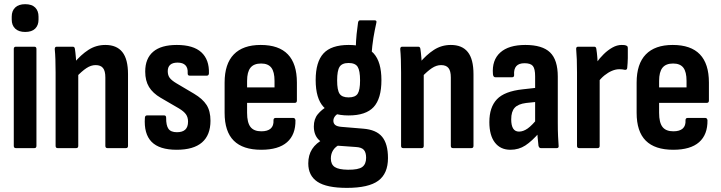

<svg xmlns="http://www.w3.org/2000/svg" viewBox="-20 -719 3499 932"><path d="M57.3 0Q46.9 0 46.9 -10.9V-481.4Q46.9 -492.3 57.3 -492.3H146.5Q156.9 -492.3 156.9 -481.4V-10.9Q156.9 0 146.5 0ZM102.2 -563.9Q71 -563.9 53.9 -580Q36.9 -596.1 36.9 -623.9V-638.2Q36.9 -666.4 53.9 -682.6Q71 -698.7 102.2 -698.7Q134.4 -698.7 150.7 -682.6Q167 -666.4 167 -638.2V-623.9Q167 -596.1 150.7 -580Q134.4 -563.9 102.2 -563.9Z M501.8 0Q491.4 0 491.4 -10.9V-342.9Q491.4 -374.7 480 -388.8Q468.7 -403 444 -403Q421.7 -403 399.5 -388.3Q377.3 -373.6 349.9 -344.7L339.2 -412.9Q372.4 -453 409.3 -476.9Q446.2 -500.8 491.5 -500.8Q546.4 -500.8 573.9 -466.3Q601.4 -431.8 601.4 -358.9V-10.9Q601.4 0 591 0ZM260.3 0Q249.9 0 249.9 -10.9V-367Q249.9 -402 248.9 -430.8Q247.9 -459.5 245.9 -478.8Q244.9 -492.3 255.3 -492.3H333.2Q342.2 -492.3 343.6 -481.8Q346.2 -465.8 348.4 -438.7Q350.6 -411.6 351.6 -393.6L359.9 -366.2V-10.9Q359.9 0 349.5 0Z M837.6 8Q753.6 8 715.7 -30.7Q677.9 -69.5 683.3 -147.4Q684.2 -158.8 693.7 -158.8H777.1Q786.5 -158.8 786.5 -147.4Q786 -110.5 797.6 -93.9Q809.3 -77.2 838.7 -77.2Q866 -77.2 879.4 -89.9Q892.8 -102.5 892.8 -128.8Q892.8 -149.9 882.5 -164.3Q872.2 -178.6 848.7 -192.7L760.3 -244.1Q721.8 -266.6 703.3 -296.9Q684.9 -327.2 684.9 -371.6Q684.9 -435 723.5 -467.9Q762 -500.8 838.1 -500.8Q918.6 -500.8 957.4 -465.1Q996.3 -429.4 994.2 -362.6Q993.2 -351.7 983.8 -351.7H900.9Q896 -351.7 893.2 -354.6Q890.5 -357.6 891 -365.1Q892.5 -389.3 880.1 -402.2Q867.7 -415.1 841.9 -415.1Q818.1 -415.1 806.2 -404.4Q794.3 -393.8 794.3 -373.6Q794.3 -353.9 803.6 -341.3Q812.9 -328.7 836.5 -314.6L921.9 -264.1Q963.9 -239.1 982.8 -209.4Q1001.7 -179.7 1001.7 -132.8Q1001.7 -63.4 960.7 -27.7Q919.6 8 837.6 8Z M1248.1 8Q1159 8 1114.7 -36.2Q1070.3 -80.4 1070.3 -171.3V-318.2Q1070.3 -409 1114.9 -454.9Q1159.4 -500.8 1245.5 -500.8Q1333.6 -500.8 1377.4 -455.1Q1421.2 -409.5 1421.2 -318.3V-231.2Q1421.2 -219.7 1411.3 -219.7H1179.4V-171.2Q1179.4 -124.1 1195.8 -102.9Q1212.2 -81.6 1248.6 -81.6Q1278.9 -81.6 1294 -95Q1309.2 -108.4 1307.6 -135.5Q1307.6 -146.5 1318 -146.5H1403.8Q1412.2 -146.5 1414.2 -135.6Q1415.3 -65.4 1373.4 -28.7Q1331.6 8 1248.1 8ZM1179.4 -294.8H1312.6V-326.3Q1312.6 -370.3 1297 -390.5Q1281.3 -410.7 1247.5 -410.7Q1212.2 -410.7 1195.8 -390.2Q1179.4 -369.7 1179.4 -326.3Z M1663.7 193Q1565.6 193 1521 163.4Q1476.4 133.9 1476.4 74.3Q1476.4 33.7 1495.2 4.5Q1514 -24.8 1552.4 -44.3L1630.9 -17.9Q1608.7 -7.9 1597.3 9.8Q1586 27.5 1586 50.3Q1586 79.2 1605.1 91.8Q1624.2 104.4 1669.1 104.9Q1719.9 105.4 1738.5 91.5Q1757.2 77.6 1757.2 46.7Q1757.2 20.9 1746.1 8.5Q1735 -3.9 1707.8 -5.4L1589.6 -13.9Q1549.3 -17.8 1526.3 -41.5Q1503.4 -65.2 1503.4 -105.2Q1503.4 -141.2 1522.7 -164.6Q1542 -188 1571.7 -204.5L1635 -172.6Q1616.4 -167.1 1607.3 -156.2Q1598.2 -145.4 1598.2 -132.7Q1598.2 -120.5 1606.6 -112.9Q1614.9 -105.4 1635.5 -103.4L1743.3 -94.4Q1806.5 -89.4 1834.9 -55Q1863.3 -20.5 1863.3 48.3Q1863.3 123.6 1816.2 158.3Q1769.2 193 1663.7 193ZM1672.1 -158.6Q1589 -158.6 1550.7 -199.8Q1512.3 -241 1512.3 -330.4Q1512.3 -418.4 1550.2 -459.6Q1588 -500.8 1672.7 -500.8Q1756.8 -500.8 1794.1 -459.6Q1831.5 -418.4 1831.5 -329.9Q1831.5 -240.5 1793.8 -199.5Q1756.2 -158.6 1672.1 -158.6ZM1672.1 -246.2Q1704.5 -246.2 1716.1 -263.9Q1727.8 -281.6 1727.8 -328.4Q1727.8 -376.3 1716.1 -394.7Q1704.5 -413.2 1672.1 -413.2Q1640.3 -413.2 1628.4 -394.7Q1616.5 -376.3 1616.5 -328.4Q1616.5 -281.6 1628.4 -263.9Q1640.3 -246.2 1672.1 -246.2ZM1783 -449.8 1706.8 -481.2Q1707.8 -521.9 1711.1 -553.9Q1714.4 -585.9 1718 -609.4Q1720 -620.4 1727.9 -620.4H1798.1Q1810 -620.4 1807 -609Q1798.6 -571.7 1792.6 -535.5Q1786.6 -499.2 1783 -449.8Z M2178.8 0Q2168.4 0 2168.4 -10.9V-342.9Q2168.4 -374.7 2157 -388.8Q2145.7 -403 2121 -403Q2098.7 -403 2076.5 -388.3Q2054.3 -373.6 2026.9 -344.7L2016.2 -412.9Q2049.4 -453 2086.3 -476.9Q2123.2 -500.8 2168.5 -500.8Q2223.4 -500.8 2250.9 -466.3Q2278.4 -431.8 2278.4 -358.9V-10.9Q2278.4 0 2268 0ZM1937.3 0Q1926.9 0 1926.9 -10.9V-367Q1926.9 -402 1925.9 -430.8Q1924.9 -459.5 1922.9 -478.8Q1921.9 -492.3 1932.3 -492.3H2010.2Q2019.2 -492.3 2020.6 -481.8Q2023.2 -465.8 2025.4 -438.7Q2027.6 -411.6 2028.6 -393.6L2036.9 -366.2V-10.9Q2036.9 0 2026.5 0Z M2605.3 0Q2596.9 0 2593.9 -11.5Q2592.4 -25 2589.9 -50.6Q2587.4 -76.2 2586.4 -96.6L2577.6 -119.4V-348.5Q2577.6 -384.8 2566.8 -398.5Q2555.9 -412.1 2526.1 -412.1Q2471.6 -412.1 2475.6 -355.3Q2476.5 -343.9 2465.2 -343.9H2384.8Q2374.3 -343.9 2372.8 -358.9Q2367.3 -427 2408.2 -463.9Q2449 -500.8 2530 -500.8Q2612.6 -500.8 2650.1 -464.6Q2687.6 -428.5 2687.6 -347.1V-124.8Q2687.6 -84.8 2688.9 -58.1Q2690.1 -31.3 2691.6 -12.4Q2693.6 0 2682.2 0ZM2457.6 8Q2409.2 8 2382.3 -27Q2355.4 -61.9 2355.4 -126.4Q2355.4 -198.4 2392.1 -237.1Q2428.8 -275.9 2517.2 -285.4L2588.6 -293.4L2588.2 -224.8L2534.2 -219.2Q2494.8 -214.2 2478.2 -195.8Q2461.5 -177.4 2461.5 -139.6Q2461.5 -110.4 2470.8 -95.3Q2480.2 -80.2 2499.3 -80.2Q2519.9 -80.2 2541.3 -95.2Q2562.7 -110.3 2593 -148.1L2599.8 -77.4Q2562.3 -33.9 2530.1 -12.9Q2498 8 2457.6 8Z M2791.3 0Q2780.9 0 2780.9 -10.9V-367.5Q2780.9 -403.1 2779.9 -430.5Q2778.9 -458 2776.9 -479.4Q2775.4 -492.3 2786.3 -492.3H2864.7Q2873.2 -492.3 2874.6 -482.3Q2877.6 -464.3 2879.6 -439.2Q2881.6 -414.1 2882.1 -395.7L2890.9 -362.1V-10.9Q2890.9 0 2880.5 0ZM2881.5 -318.2 2875.1 -414.2Q2890.6 -436.7 2910.6 -456.2Q2930.6 -475.8 2952.9 -488.3Q2975.1 -500.8 2997.6 -500.8Q3004.6 -500.8 3009.9 -500.3Q3015.1 -499.8 3019.6 -497.8Q3024.5 -496.3 3026 -493.1Q3027.5 -489.9 3027.5 -484.4Q3028 -462 3027.5 -437.1Q3027 -412.1 3024.6 -389.4Q3023.6 -379 3013.6 -380Q3007.6 -381.5 3000.9 -382.2Q2994.1 -383 2986.1 -383Q2969.1 -383 2950.5 -375.2Q2932 -367.4 2914.2 -353.1Q2896.5 -338.8 2881.5 -318.2Z M3248.1 8Q3159 8 3114.7 -36.2Q3070.3 -80.4 3070.3 -171.3V-318.2Q3070.3 -409 3114.9 -454.9Q3159.4 -500.8 3245.5 -500.8Q3333.6 -500.8 3377.4 -455.1Q3421.2 -409.5 3421.2 -318.3V-231.2Q3421.2 -219.7 3411.3 -219.7H3179.4V-171.2Q3179.4 -124.1 3195.8 -102.9Q3212.2 -81.6 3248.6 -81.6Q3278.9 -81.6 3294 -95Q3309.2 -108.4 3307.6 -135.5Q3307.6 -146.5 3318 -146.5H3403.8Q3412.2 -146.5 3414.2 -135.6Q3415.3 -65.4 3373.4 -28.7Q3331.6 8 3248.1 8ZM3179.4 -294.8H3312.6V-326.3Q3312.6 -370.3 3297 -390.5Q3281.3 -410.7 3247.5 -410.7Q3212.2 -410.7 3195.8 -390.2Q3179.4 -369.7 3179.4 -326.3Z"/></svg>

Font: Sofia Sans Condensed
Style: Regular
Weight: 400
Designer: Botio Nikoltchev, Ani Petrova
Foundry: lettersoup
Version: Version 4.100